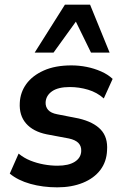

<svg xmlns="http://www.w3.org/2000/svg" viewBox="-20 -795 534 825"><path d="M226 10Q164 10 110.5 -5Q57 -20 22 -49L60 -135Q83 -116 110.5 -105Q138 -94 168 -88.5Q198 -83 227 -83Q275 -83 301.5 -100Q328 -117 329 -146Q330 -167 317 -180.5Q304 -194 276 -200L180 -218Q122 -230 92 -264.5Q62 -299 65 -353Q67 -398 93 -434Q119 -470 168 -492Q217 -514 287 -514Q320 -514 352.5 -507.5Q385 -501 414.5 -488Q444 -475 464 -456L426 -372Q397 -398 358.5 -409.5Q320 -421 280 -421Q230 -421 204 -403Q178 -385 176 -356Q175 -336 187 -322.5Q199 -309 226 -304L318 -286Q382 -271 413 -238Q444 -205 440 -149Q438 -100 411 -64.5Q384 -29 336 -9.5Q288 10 226 10ZM129 -569 259 -775H367L451 -569H371L306 -702L210 -569Z"/></svg>

Font: Nunitoga
Style: Bold Italic
Weight: 700
Italic angle: -9°
Designer: Vernon Adams
Foundry: Vernon Adams
Version: Version 1.0